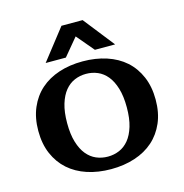

<svg xmlns="http://www.w3.org/2000/svg" viewBox="-111 -842 922 964"><g transform="rotate(-15 350.0 -360.0)"><path d="M350 -45Q382 -45 410 -57Q438 -69 459 -94.5Q480 -120 492.5 -161Q505 -202 505 -260Q505 -318 492.5 -359Q480 -400 459 -425.5Q438 -451 410 -463Q382 -475 350 -475Q318 -475 290 -463Q262 -451 241 -425.5Q220 -400 207.5 -359Q195 -318 195 -260Q195 -202 207.5 -161Q220 -120 241 -94.5Q262 -69 290 -57Q318 -45 350 -45ZM350 -540Q417 -540 473.5 -521.5Q530 -503 570 -467.5Q610 -432 632.5 -379.5Q655 -327 655 -260Q655 -192 632.5 -140Q610 -88 570 -52.5Q530 -17 473.5 1.5Q417 20 350 20Q282 20 226 1.5Q170 -17 130 -52.5Q90 -88 67.5 -140Q45 -192 45 -260Q45 -327 67.5 -379.5Q90 -432 130 -467.5Q170 -503 226 -521.5Q282 -540 350 -540ZM404 -740 530 -580H425L349 -670L274 -580H169L294 -740Z"/></g></svg>

Font: Prosto One
Style: Regular
Weight: 400
Designer: Pavel Emelyanov and Jovanny lemonad
Foundry: Pavel Emelyanov and Jovanny Lemonad
Version: Version 1.001